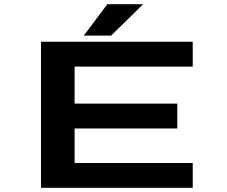

<svg xmlns="http://www.w3.org/2000/svg" viewBox="-20 -900 1090 920"><path d="M381.5 -729.5 494.5 -880H666L512.5 -729.5ZM903.5 -581H337.5V-403.5H829.5V-284.5H337.5V-119H903.5V0H176.5V-700H903.5Z"/></svg>

Font: League Mono Extended SemiBold
Style: Regular
Weight: 600
Width: 9
Designer: Tyler Finck
Foundry: The League of Moveable Type / Tyler Finck
Version: Version 2.210